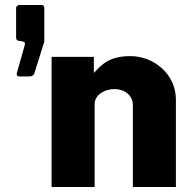

<svg xmlns="http://www.w3.org/2000/svg" viewBox="-20 -743 771 763"><path d="M56 -439H91C107 -439 114 -443 117 -453L154 -571C155 -572 156 -576 156 -580V-712C156 -719 152 -723 145 -723H57C50 -723 44 -719 44 -709V-595C44 -584 49 -580 61 -580L71 -578C80 -576 81 -571 77 -559L47 -453C45 -447 48 -439 56 -439ZM185 0H356V-329C356 -367 397 -389 435 -389C474 -389 508 -365 508 -325V0H679V-347C679 -449 591 -520 498 -520C416 -520 385 -488 353 -453V-517H185Z"/></svg>

Font: United Sans ExtraBold
Style: Regular
Weight: 800
Designer: Pablo Impallari, Rodrigo Fuenzalida (Modified by Dan O. Williams)
Version: Version 1.000;PS 001.000;hotconv 1.0.88;makeotf.lib2.5.64775